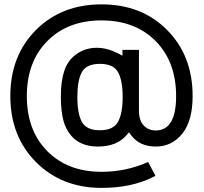

<svg xmlns="http://www.w3.org/2000/svg" viewBox="-20 -785 954 898"><path d="M447.3 -486.3Q383.8 -486.3 362.8 -447.8Q341.8 -409.2 341.8 -331.1Q341.8 -252.9 363.3 -214.4Q384.8 -175.8 447.3 -175.8Q509.8 -175.8 531.7 -214.8Q553.7 -253.9 553.7 -331.1Q553.7 -408.2 532.2 -447.3Q510.7 -486.3 447.3 -486.3ZM552.7 -551.8H629.9V-268.6Q629.9 -220.7 652.3 -197.8Q674.8 -174.8 708 -174.8Q803.7 -174.8 803.7 -335.4Q803.7 -496.1 708 -592.8Q612.3 -689.5 454.6 -689.5Q296.9 -689.5 201.2 -592.8Q105.5 -496.1 105.5 -335.4Q105.5 -174.8 201.2 -78.1Q296.9 18.6 455.1 18.6Q569.3 18.6 672.9 -27.3L707 37.1L696.3 43Q594.7 93.8 455.1 93.8Q268.6 93.8 148.4 -26.9Q28.3 -147.5 28.3 -335.9Q28.3 -524.4 147.9 -644.5Q267.6 -764.6 455.1 -764.6Q642.6 -764.6 761.7 -644.5Q880.9 -524.4 880.9 -335.9Q880.9 -219.7 832.5 -159.7Q784.2 -99.6 708.5 -99.6Q632.8 -99.6 593.8 -152.3L583 -166L572.3 -153.3Q526.4 -99.6 438.5 -99.6Q315.4 -99.6 278.3 -214.8Q264.6 -260.7 264.6 -333Q264.6 -405.3 280.8 -454.1Q296.9 -502.9 337.9 -532.2Q378.9 -561.5 433.6 -561.5Q488.3 -561.5 552.7 -524.4Z"/></svg>

Font: BF_TEXT
Style: Regular
Weight: 400
Foundry: EA DICE
Version: Version 1.404